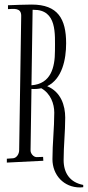

<svg xmlns="http://www.w3.org/2000/svg" viewBox="-20 -720 385 842"><path d="M218 -226C218 -158 210 -90 210 -22C210 48 260 102 331 102C335 102 340 101 345 101V91C287 80 259 39 259 -18C259 -80 266 -142 266 -204C266 -258 247 -317 187 -342C253 -374 270 -460 270 -530C270 -637 234 -700 119 -700C84 -700 49 -698 15 -697V-680C40 -681 73 -687 73 -651L64 -61C64 -46 54 -28 38 -26L10 -24V-7L170 -15L169 -32C160 -32 150 -31 141 -31C126 -31 113 -48 114 -62L118 -330C134 -329 148 -330 161 -333C202 -310 218 -265 218 -226ZM123 -677H127C231 -678 221 -571 221 -497C221 -424 203 -352 118 -346Z"/></svg>

Font: Bigelow Rules
Style: Regular
Weight: 400
Designer: Astigmatic (AOETI)
Foundry: Astigmatic (AOETI)
Version: Version 1.000